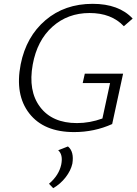

<svg xmlns="http://www.w3.org/2000/svg" viewBox="-20 -684 717 1003"><path d="M151 -347Q126 -209 189.5 -125Q253 -41 382 -41Q449 -41 515 -65L555 -250H412L423 -299H623L566 -36Q473 6 367 6Q209 6 133 -91.5Q57 -189 88 -348Q117 -493 217.5 -578.5Q318 -664 464 -664Q601 -664 673 -587L627 -547Q562 -616 448 -616Q334 -616 254 -544.5Q174 -473 151 -347ZM335 81Q368 108 358 171Q350 207 323 242Q296 277 258 299L236 276Q288 232 300 175Q310 124 284 101Z"/></svg>

Font: EauTest Semilight
Style: Italic
Weight: 300
Italic angle: -12°
Designer: Christian Thalmann (Catharsis Fonts)
Version: Version 0.001;PS 000.001;hotconv 1.0.88;makeotf.lib2.5.64775